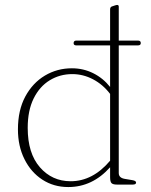

<svg xmlns="http://www.w3.org/2000/svg" viewBox="-20 -746 612 776"><path d="M277.5 -571.5Q277.5 -582 288.5 -582H425V-708Q425 -717.5 432.5 -720L444.5 -724Q450.5 -726 453.5 -726Q460 -726 460 -719V-582H537.5Q549 -582 549 -572Q549 -562.5 537.5 -562.5H460V-46.5Q460 -27 484.5 -23L514.5 -18Q530 -15.5 530 -8Q530 0 516.5 0H452.5Q436.5 0 430.8 -5.8Q425 -11.5 425 -30V-70Q353.5 10 256 10Q197 10 151 -20Q105 -50 78.8 -102.8Q52.5 -155.5 52.5 -223Q52.5 -300.5 82.2 -355.8Q112 -411 161.5 -440.5Q211 -470 270.5 -470Q317 -470 357 -450Q397 -430 425 -394.5V-562.5H288.5Q277.5 -562.5 277.5 -571.5ZM92 -229Q92 -126.5 141.2 -70Q190.5 -13.5 265.5 -13.5Q355 -13.5 425 -96.5V-366.5Q396 -404.5 356 -425.5Q316 -446.5 272 -446.5Q222 -446.5 181 -421.5Q140 -396.5 116 -348Q92 -299.5 92 -229Z"/></svg>

Font: Fraunces 9pt S000 Thin
Style: Regular
Weight: 100
Version: Version 1.000; ttfautohint (v1.8.3)